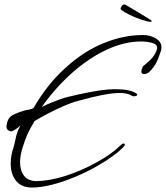

<svg xmlns="http://www.w3.org/2000/svg" viewBox="-20 -773 744 861"><path d="M123 68Q77 68 52.5 38.5Q28 9 28 -39Q28 -77 41 -113Q43 -120 45.5 -130.5Q48 -141 51 -155Q55 -179 72 -211Q60 -199 47.5 -191.5Q35 -184 31 -184Q22 -184 15 -190.5Q8 -197 9 -209Q14 -244 34.5 -255.5Q55 -267 89 -277Q91 -278 96 -279Q101 -280 109 -281Q117 -283 122.5 -285Q128 -287 130 -288Q193 -397 274 -469Q355 -543 444.5 -579.5Q534 -616 622 -616Q653 -616 678.5 -601Q704 -586 704 -561Q704 -552 702 -546Q690 -509 679.5 -489.5Q669 -470 651 -452Q640 -441 626 -441Q614 -441 614 -453Q614 -462 621 -475Q623 -477 627 -480.5Q631 -484 636 -488Q655 -504 665.5 -517Q676 -530 683 -550Q690 -571 667 -579Q644 -587 613 -587Q539 -587 460.5 -551Q382 -515 306.5 -449Q231 -383 167 -293Q189 -304 209.5 -312.5Q230 -321 250 -328Q256 -330 268.5 -334Q281 -338 300 -342L330 -349Q379 -360 421.5 -366.5Q464 -373 499 -373Q563 -373 591 -354Q600 -348 591 -343Q585 -341 582 -341Q577 -341 571 -344Q552 -356 516 -356Q456 -356 328 -320Q301 -313 265.5 -297.5Q230 -282 195.5 -264Q161 -246 135 -230Q115 -197 104 -173Q93 -149 82 -113Q70 -77 70 -46Q70 -7 88.5 16Q107 39 143 39Q198 39 273 16Q347 -8 414.5 -45.5Q482 -83 520 -121Q532 -133 539 -128L540 -125Q540 -120 532 -112Q492 -72 417 -29Q368 -1 315 21Q262 43 212.5 55.5Q163 68 123 68ZM655 -675Q644 -675 611 -686Q556 -705 522 -730Q521 -731 521 -734Q521 -739 526 -746Q531 -753 536 -753Q542 -753 549 -748Q572 -735 603 -716Q634 -697 658 -682Q660 -680 660 -678Q660 -675 655 -675Z"/></svg>

Font: Allison
Style: Regular
Weight: 400
Designer: Robert E. Leuschke
Foundry: Robert E. Leuschke
Version: Version 1.010; ttfautohint (v1.8.3)